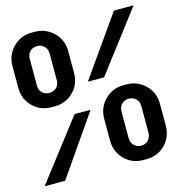

<svg xmlns="http://www.w3.org/2000/svg" viewBox="-103 -776 806 868"><g transform="rotate(-15 300.0 -342.5)"><path d="M311 -406 508 -686H600L387 -406ZM122 -337Q87 -337 59.5 -353.5Q32 -370 16 -397.5Q0 -425 0 -459V-563Q0 -597 16 -624.5Q32 -652 59.5 -669Q87 -686 122 -686H139Q173 -686 201 -669Q229 -652 245 -624.5Q261 -597 261 -563V-459Q261 -425 245 -397.5Q229 -370 201 -353.5Q173 -337 139 -337ZM130 -402Q151 -402 164 -415Q177 -428 177 -449V-574Q177 -594 164 -607.5Q151 -621 130 -621Q110 -621 97 -607.5Q84 -594 84 -574V-449Q84 -428 97 -415Q110 -402 130 -402ZM461 1Q426 1 398.5 -15.5Q371 -32 355 -60Q339 -88 339 -122V-226Q339 -260 355 -287.5Q371 -315 398.5 -332Q426 -349 461 -349H478Q512 -349 540 -332Q568 -315 584 -287.5Q600 -260 600 -226V-122Q600 -88 584 -60Q568 -32 540 -15.5Q512 1 478 1ZM469 -64Q490 -64 503 -78Q516 -92 516 -112V-236Q516 -257 503 -270.5Q490 -284 469 -284Q449 -284 436 -270.5Q423 -257 423 -236V-112Q423 -92 436 -78Q449 -64 469 -64ZM0 0 215 -280H290L96 0Z"/></g></svg>

Font: Chivo Mono
Style: Bold
Weight: 700
Monospace: yes
Designer: Hector Gatti
Foundry: Omnibus-Type
Version: Version 1.008; ttfautohint (v1.8.4.7-5d5b)